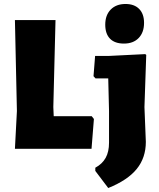

<svg xmlns="http://www.w3.org/2000/svg" viewBox="-20 -748 798 965"><path d="M452 -150 440 0H55L65 -190L55 -647H259L248 -210L250 -164H441ZM715 -472 706 -210 713 -35Q713 45 667 101.5Q621 158 524 197L459 111V95Q494 76 511 45.5Q528 15 528 -31V-190L524 -354H460L450 -365L458 -467H529L710 -476ZM704 -633Q704 -585 677 -557Q650 -529 603 -529Q557 -529 533 -553.5Q509 -578 509 -624Q509 -672 536.5 -700Q564 -728 611 -728Q655 -728 679.5 -703Q704 -678 704 -633Z"/></svg>

Font: Luna Sans Black
Style: Regular
Weight: 900
Designer: Juan Pablo del Peral
Foundry: Huerta Tipografica
Version: Version 2.001; ttfautohint (v1.5)